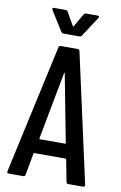

<svg xmlns="http://www.w3.org/2000/svg" viewBox="-97 -943 631 998"><g transform="rotate(10 218.5 -444.5)"><path d="M273 -773Q268 -766 261 -766H176Q169 -766 164 -773L99 -877Q97 -881 97 -883Q97 -889 105 -889H166Q173 -889 178 -882L217 -814Q218 -812 220 -812Q222 -812 223 -814L262 -882Q267 -889 274 -889H335Q348 -889 341 -877ZM337 0Q328 0 326 -9L304 -124Q304 -128 299 -128H136Q131 -128 131 -124L110 -9Q108 0 99 0H23Q12 0 14 -11L163 -691Q164 -700 174 -700H263Q272 -700 274 -691L424 -11V-9Q424 0 415 0ZM148 -208Q148 -204 151 -204H284Q287 -204 287 -208L219 -563Q217 -569 215 -563Z"/></g></svg>

Font: Barlow Condensed Medium
Style: Regular
Weight: 500
Width: 3
Designer: Jeremy Tribby
Foundry: Tribby Type
Version: Version 1.422;hotconv 1.0.109;makeotfexe 2.5.65596